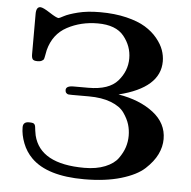

<svg xmlns="http://www.w3.org/2000/svg" viewBox="-51 -748 805 810"><g transform="rotate(5 351.5 -343.0)"><path d="M57 -185Q57 -208 82 -208Q93 -208 98.5 -206.5Q104 -205 106.5 -200.5Q109 -196 109.5 -191Q110 -186 111.5 -175Q113 -164 115 -155Q144 -37 331 -37Q382 -37 419 -52Q456 -67 473.5 -91.5Q491 -116 498.5 -139.5Q506 -163 506 -188Q506 -213 499 -236Q492 -259 474.5 -284Q457 -309 418 -324Q379 -339 324 -339H253Q243 -339 238 -339.5Q233 -340 228.5 -344.5Q224 -349 224 -357Q224 -375 256 -375H319Q406 -375 443 -417.5Q480 -460 480 -513Q480 -565 446 -607Q412 -649 335 -649Q264 -649 206 -618Q148 -587 130 -518Q128 -509 125.5 -494.5Q123 -480 121 -477.5Q119 -475 113 -471.5Q107 -468 95 -468Q79 -468 74.5 -474.5Q70 -481 70 -495V-666Q70 -696 88 -696Q99 -696 129 -676.5Q159 -657 168 -657Q171 -657 189.5 -667Q208 -677 247.5 -687Q287 -697 341 -697Q403 -697 452.5 -685Q502 -673 533 -654Q564 -635 584.5 -610Q605 -585 613.5 -561Q622 -537 622 -513Q622 -401 448 -358Q539 -343 596.5 -298.5Q654 -254 654 -187Q654 -154 638.5 -122Q623 -90 589.5 -59Q556 -28 490 -8.5Q424 11 334 11Q178 11 110 -57Q84 -83 70.5 -118Q57 -153 57 -185Z"/></g></svg>

Font: CMU Serif
Style: Bold
Weight: 700
Version: Version 0.7.0